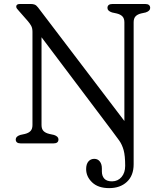

<svg xmlns="http://www.w3.org/2000/svg" viewBox="-20 -720 806 964"><path d="M544.5 -60.5 188.5 -533V-92Q188.5 -72.5 198.5 -62.2Q208.5 -52 228 -47.5L251 -42.5Q273.5 -35 273.5 -20Q273.5 0 248.5 0H84.5Q59 0 59 -20Q59 -35 82 -42.5L105 -47.5Q123.5 -52 133.2 -62.2Q143 -72.5 143 -92V-560.5Q143 -579 136.2 -591Q129.5 -603 118.5 -615.5L75.5 -664.5Q68.5 -672 65 -676.8Q61.5 -681.5 61.5 -687Q61.5 -700 80.5 -700H134.5Q146 -700 154.2 -696.8Q162.5 -693.5 171 -682.5L604.5 -112.5V-608Q604.5 -627.5 594.5 -637.8Q584.5 -648 565.5 -652.5L542.5 -657.5Q519.5 -665 519.5 -680Q519.5 -700 545 -700H709Q734 -700 734 -680Q734 -665 711.5 -657.5L688.5 -652.5Q670 -648 660.5 -637.8Q651 -627.5 651 -608V104.5Q651 161.5 617.2 193Q583.5 224.5 528 224.5Q473 224.5 442.8 195.8Q412.5 167 412.5 129Q412.5 104 423.8 90.8Q435 77.5 453.5 77.5Q471 77.5 481.2 90.8Q491.5 104 491.5 126V140.5Q491.5 164 504.2 177.5Q517 191 543.5 190.5Q572 190 590.2 168.8Q608.5 147.5 608.5 112.5Q608.5 62 600.8 34Q593 6 578.8 -14Q564.5 -34 544.5 -60.5Z"/></svg>

Font: Fraunces 9pt SuperSoft Light
Style: Regular
Weight: 300
Version: Version 1.000;[b76b70a41]